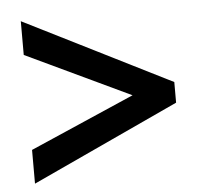

<svg xmlns="http://www.w3.org/2000/svg" viewBox="-42 -652 618 584"><g transform="rotate(-5 266.5 -360.0)"><path d="M42 -215 361 -354 42 -505V-608L491 -383V-320L42 -112Z"/></g></svg>

Font: Noto Sans Khmer SemiCondensed SemiBold
Style: Regular
Weight: 600
Width: 4
Designer: Danh Hong and the Monotype Design Team
Foundry: Monotype Imaging Inc.
Version: Version 2.004; ttfautohint (v1.8.4.7-5d5b)